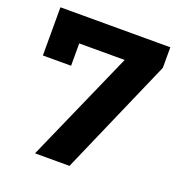

<svg xmlns="http://www.w3.org/2000/svg" viewBox="-127 -811 873 921"><g transform="rotate(20 310.0 -350.0)"><path d="M151 0 433 -638 475 -568H98L170 -644V-454H26V-700H587V-595L327 0Z"/></g></svg>

Font: Montserrat Thin
Style: Bold
Weight: 700
Version: Version 9.000